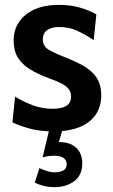

<svg xmlns="http://www.w3.org/2000/svg" viewBox="-20 -530 463 789"><path d="M200 10Q150 10 110.5 0.5Q71 -9 31 -27L42 -133Q80 -110 117.5 -96.5Q155 -83 196 -83Q233 -83 252.5 -95Q272 -107 272 -133Q272 -152 261.5 -165Q251 -178 230.5 -188Q210 -198 180 -209Q134 -226 102 -246Q70 -266 53 -294Q36 -322 36 -364Q36 -407 58.5 -440Q81 -473 122.5 -491.5Q164 -510 221 -510Q268 -510 306 -499.5Q344 -489 376 -471L365 -365Q331 -388 297.5 -403.5Q264 -419 223 -419Q191 -419 173.5 -406Q156 -393 156 -369Q156 -340 180.5 -325.5Q205 -311 259 -290Q294 -276 319.5 -261.5Q345 -247 362 -229.5Q379 -212 387.5 -190Q396 -168 396 -139Q396 -92 373 -58.5Q350 -25 306.5 -7.5Q263 10 200 10ZM214 79 175 64Q187 60 198.5 57Q210 54 224 54Q268 54 293 77Q318 100 318 141Q318 190 285 214.5Q252 239 205 239Q178 239 157.5 233.5Q137 228 123 220L142 161Q158 168 173.5 173Q189 178 207 178Q228 178 241 170Q254 162 254 145Q254 128 241 119Q228 110 203 110Q191 110 179.5 111.5Q168 113 155 117L183 0H238Z"/></svg>

Font: Cabin VF Beta
Style: Regular
Weight: 400
Designer: Pablo Impallari
Foundry: Pablo Impallari. http://www.impallari.com Igino Marini. http://www.ikern.com
Version: Version 2.200